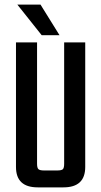

<svg xmlns="http://www.w3.org/2000/svg" viewBox="-20 -809 437 829"><path d="M257 -626H348V-88Q348 0 254 0H143Q49 0 49 -88V-626H140V-102Q140 -84 146 -78.5Q152 -73 170 -73H227Q246 -73 251.5 -78.5Q257 -84 257 -102ZM237 -657H160L55 -789H155Z"/></svg>

Font: Teko Regular
Style: Regular
Weight: 400
Designer: Manushi Parikh, Jonny Pinhorn
Foundry: Indian Type Foundry
Version: Version 1.105;PS 1.0;hotconv 1.0.78;makeotf.lib2.5.61930; tt